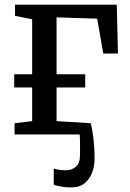

<svg xmlns="http://www.w3.org/2000/svg" viewBox="-20 -573 555 818"><path d="M284 225.5Q261 225.5 242 222.2Q223 219 209 214V144.5Q218 148.5 232.8 150.5Q247.5 152.5 259.5 152.5Q285.5 152.5 303.2 137.5Q321 122.5 321 86.5Q321 62.5 321 40.5Q321 18.5 319.5 0H42V-48L117 -57V-200.5H40.5V-256.5H117V-491L44 -505.5V-553H477.5L482.5 -345H420L394 -493.5L221 -499V-256.5H343V-200.5H221V-57L366.5 -48Q374.5 -16.5 378.8 22.8Q383 62 383 104Q383 133 372.8 161.2Q362.5 189.5 340.8 207.5Q319 225.5 284 225.5Z"/></svg>

Font: Merriweather 24pt
Style: Regular
Weight: 400
Designer: Eben Sorkin
Foundry: Eben Sorkin
Version: Version 2.100